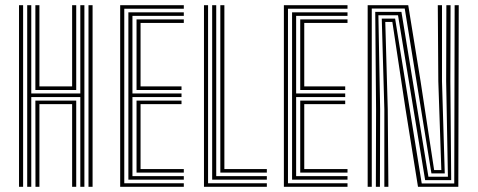

<svg xmlns="http://www.w3.org/2000/svg" viewBox="-20 -716 1832 736"><path d="M84.3 0V-696H99.9V-357.6H287.9V-696H303.5V0H287.9V-343.9H99.9V0ZM116 0 115.6 -330.4H272.2V0H256.5V-316.7H131.1V0ZM52.9 0V-696H68.6V0ZM319.2 0V-696H334.9V0ZM115.6 -371.1V-696H131.1V-384.8H256.5V-696H272.2V-371.1Z M440.7 0V-696H684.6V-682.5H456.4V-13.5H684.6V0ZM503.4 -54.4V-330.4H675.8V-316.7H518.8V-67.9H684.6V-54.4ZM472.1 -27.2V-668.8H684.6V-655.2H487.7V-357.6H675.8V-343.9H487.7V-40.8H684.6V-27.2ZM503.4 -371.1V-641.6H684.6V-628.1H518.8V-384.8H675.8V-371.1Z M761.9 0V-696H777.6V-13.5H1002.9V0ZM793.3 -27.2V-696H808.9V-40.8H1002.9V-27.2ZM824.6 -54.4V-696H840.1V-67.9H1002.9V-54.4Z M1068.2 0V-696H1312.1V-682.5H1083.9V-13.5H1312.1V0ZM1130.9 -54.4V-330.4H1303.3V-316.7H1146.3V-67.9H1312.1V-54.4ZM1099.6 -27.2V-668.8H1312.1V-655.2H1115.2V-357.6H1303.3V-343.9H1115.2V-40.8H1312.1V-27.2ZM1130.9 -371.1V-641.6H1312.1V-628.1H1146.3V-384.8H1303.3V-371.1Z M1389.4 0V-696H1544.9L1592.4 -403.3L1644.2 -64H1671.8L1660.2 -404.5L1658.2 -696H1674.3V-404.5L1684.9 -51.3H1633.8L1531.5 -683.3H1405.1V0ZM1420.8 0 1421.6 -297.4 1418.4 -670.4H1518.8L1622.3 -38.4H1697L1690.3 -404.5L1691.1 -696H1707.2L1706.4 -404.5L1709.6 -25.6H1609.7L1505.7 -657.6H1430.5L1437.2 -297.4L1436.4 0ZM1453.3 0V-297.4L1443.4 -644.7H1494.6L1596.6 -12.7H1721.3L1722.8 -696H1738.5L1736.9 0H1582.3L1534.2 -300.1L1484 -632H1456.9L1466.4 -297.4L1468.8 0Z"/></svg>

Font: Big Shoulders Inline Text SC Thin
Style: Regular
Weight: 100
Designer: Patric King
Foundry: XO Type Co
Version: Version 2.002